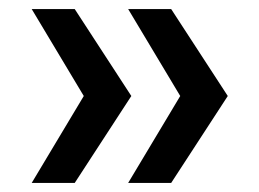

<svg xmlns="http://www.w3.org/2000/svg" viewBox="-20 -474 573 424"><path d="M270 -262 145 -454H50L165 -262L50 -70H145ZM483 -262 358 -454H263L378 -262L263 -70H358Z"/></svg>

Font: Gamestation Extended
Style: Regular
Weight: 400
Width: 7
Designer: Jonas Hecksher
Foundry: Jonas Hecksher, Playtypeª, e-types AS
Version: Version 1.003